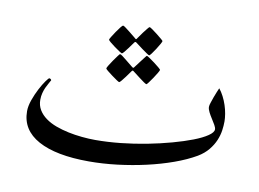

<svg xmlns="http://www.w3.org/2000/svg" viewBox="-64 -612 986 730"><g transform="rotate(10 429.0 -246.5)"><path d="M800.8 -214.4Q800.8 -197.8 798.1 -179Q795.4 -160.2 787.1 -140.4Q778.8 -120.6 763.4 -101.8Q748 -83 723.6 -68.4Q687.5 -47.4 639.9 -30.3Q592.3 -13.2 538.6 -1Q484.9 11.2 428.5 18.1Q372.1 24.9 318.8 24.9Q191.9 24.9 123.3 -12.7Q54.7 -50.3 54.7 -122.6Q54.7 -142.1 63.2 -166.3Q71.8 -190.4 82.8 -211.4Q93.8 -232.4 103.8 -246.3Q113.8 -260.3 116.7 -260.3Q119.1 -260.3 121.8 -258.3Q124.5 -256.3 124.5 -253.9Q124.5 -252.4 123.5 -252Q121.1 -247.1 116.5 -239.3Q111.8 -231.4 107.4 -221.7Q103 -211.9 99.9 -200Q96.7 -188 96.7 -173.8Q96.7 -152.3 106.9 -135.3Q117.2 -118.2 134.8 -105.5Q152.3 -92.8 175.5 -84.2Q198.7 -75.7 224.4 -70.3Q250 -64.9 277.1 -62.3Q304.2 -59.6 328.6 -59.6Q375.5 -59.6 426.3 -64.9Q477.1 -70.3 526.4 -79.8Q575.7 -89.4 619.9 -101.6Q664.1 -113.8 697.5 -126.7Q731 -139.6 750.7 -153.1Q770.5 -166.5 770.5 -178.2Q770.5 -184.6 764.9 -194.6Q759.3 -204.6 752 -215.8Q744.6 -227.1 738.8 -238.5Q732.9 -250 732.9 -258.8Q732.9 -265.1 736.6 -275.6Q740.2 -286.1 744.1 -297.6Q748 -309.1 752.7 -319.6Q757.3 -330.1 759.3 -335Q768.6 -323.7 776.6 -308.1Q784.7 -292.5 790 -276.1Q795.4 -259.8 798.1 -243.4Q800.8 -227.1 800.8 -214.4ZM515.6 -474.1Q515.6 -471.7 510 -461.7Q504.4 -451.7 497.3 -440.7Q490.2 -429.7 483.6 -420.9Q477.1 -412.1 474.6 -412.1Q473.1 -412.1 464.6 -418Q456.1 -423.8 445.8 -431.2Q434.6 -439.5 419.9 -450.7Q417 -453.1 415 -453.1Q413.6 -453.1 411.1 -450.7Q400.9 -436.5 393.1 -425.8Q386.2 -416.5 379.9 -408.9Q373.5 -401.4 371.6 -401.4Q370.1 -401.4 361.1 -407.2Q352.1 -413.1 341.6 -420.7Q331.1 -428.2 322.8 -435.3Q314.5 -442.4 314.5 -444.3Q314.5 -446.8 320.6 -456.5Q326.7 -466.3 334.2 -477.5Q341.8 -488.8 348.9 -497.6Q356 -506.3 357.9 -506.3Q360.8 -506.3 369.1 -500Q377.4 -493.7 386.2 -486.8Q397 -478.5 409.7 -467.8Q413.6 -463.9 415 -463.9Q417 -463.9 419.9 -469.2Q429.2 -482.4 437 -493.2Q443.8 -502 450.2 -510Q456.5 -518.1 458.5 -518.1Q460.4 -518.1 469.7 -511.7Q479 -505.4 489 -497.3Q499 -489.3 507.3 -482.4Q515.6 -475.6 515.6 -474.1ZM525.4 -364.7Q525.4 -362.3 519.5 -352.3Q513.7 -342.3 506.1 -331.1Q498.5 -319.8 491.9 -311Q485.4 -302.2 483.4 -302.2Q481.4 -302.2 472.7 -308.1Q463.9 -314 454.1 -321.8Q442.9 -330.1 428.7 -341.3Q425.8 -343.8 423.8 -344.2Q422.4 -344.2 419.9 -341.3Q409.7 -327.1 402.3 -316.9Q395.5 -307.6 388.9 -299.8Q382.3 -292 380.4 -292Q378.4 -292 369.4 -298.1Q360.4 -304.2 350.1 -311.8Q339.8 -319.3 331.5 -326.2Q323.2 -333 323.2 -335Q323.2 -337.4 329.3 -347.4Q335.4 -357.4 343 -368.4Q350.6 -379.4 357.4 -388.4Q364.3 -397.5 365.2 -397.5Q368.2 -397.5 376.7 -391.1Q385.3 -384.8 394 -377.4Q404.8 -369.1 417.5 -358.4Q421.9 -354.5 423.8 -355Q425.8 -355 428.7 -359.9L446.8 -383.8Q453.6 -392.6 459.7 -400.6Q465.8 -408.7 466.8 -408.7Q469.2 -408.7 478.5 -402.3Q487.8 -396 498.3 -388.2Q508.8 -380.4 517.1 -373.3Q525.4 -366.2 525.4 -364.7Z"/></g></svg>

Font: Kitab
Style: Regular
Weight: 400
Designer: SIL International
Foundry: Khaled Hosny
Version: Version 1.000